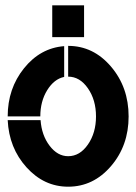

<svg xmlns="http://www.w3.org/2000/svg" viewBox="-20 -701 514 724"><path d="M177 -561V-681H297V-561ZM222 -527V-411Q184 -403 158 -361Q132 -319 132 -262H9Q9 -367 70.5 -443.5Q132 -520 222 -527ZM237 -412V-528Q332 -528 398.5 -450Q465 -372 465 -262Q465 -152 398.5 -74.5Q332 3 237 3Q146 3 80 -70Q14 -143 9 -248H133Q137 -191 167 -151.5Q197 -112 237 -112Q281 -112 311.5 -156Q342 -200 342 -262Q342 -324 311.5 -368Q281 -412 237 -412Z"/></svg>

Font: BroshK
Style: Medium
Weight: 500
Designer: gluk
Foundry: gluk
Version: Version 0.60